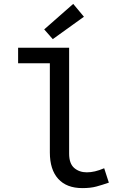

<svg xmlns="http://www.w3.org/2000/svg" viewBox="-20 -954 640 986"><path d="M403 12Q322 12 279 -35.5Q236 -83 236 -171V-629H73V-709H335V-165Q335 -114 361 -91.5Q387 -69 426 -69Q446 -69 467.5 -74Q489 -79 515 -90L539 -16Q504 -4 474.5 4Q445 12 403 12ZM251 -753 207 -803 356 -934 411 -868Z"/></svg>

Font: Source Code Pro ExtraLight Medium
Style: Regular
Weight: 500
Monospace: yes
Version: Version 1.018;hotconv 1.0.116;makeotfexe 2.5.65601